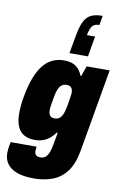

<svg xmlns="http://www.w3.org/2000/svg" viewBox="-132 -913 757 1185"><g transform="rotate(10 246.0 -321.0)"><path d="M167 210Q105 210 63.5 195.5Q22 181 0.5 152.5Q-21 124 -21 83Q-21 75 -19.5 58.5Q-18 42 -12 14H151Q150 19 149 27Q148 35 148 40Q148 50 151 58Q154 66 162 70.5Q170 75 184 75Q204 75 216.5 64.5Q229 54 237 34Q245 14 250 -15Q254 -34 257 -53.5Q260 -73 264 -93H258Q244 -73 225.5 -57.5Q207 -42 183.5 -33.5Q160 -25 132 -25Q91 -25 63.5 -41Q36 -57 22.5 -89.5Q9 -122 9 -171Q9 -194 11.5 -221.5Q14 -249 20 -280Q43 -409 93 -474.5Q143 -540 227 -540Q275 -540 302 -519Q329 -498 341 -464H346L369 -528H513L423 -10Q408 75 372.5 122.5Q337 170 284.5 190Q232 210 167 210ZM230 -177Q243 -177 253.5 -182.5Q264 -188 271.5 -199Q279 -210 284 -226Q289 -242 293 -262Q299 -295 301.5 -312.5Q304 -330 305 -338.5Q306 -347 306 -351Q306 -365 302 -374.5Q298 -384 290 -389Q282 -394 268 -394Q250 -394 237.5 -385Q225 -376 217 -358Q209 -340 204 -313Q198 -279 195 -261Q192 -243 191.5 -235Q191 -227 191 -222Q191 -208 195 -197.5Q199 -187 207.5 -182Q216 -177 230 -177ZM412 -852 402 -793Q372 -793 358.5 -777Q345 -761 337 -718H388L366 -590H250L270 -701Q280 -759 296 -792Q312 -825 339.5 -838.5Q367 -852 412 -852Z"/></g></svg>

Font: Archivo Condensed Black
Style: Italic
Weight: 900
Width: 3
Italic angle: -10°
Designer: Hector Gatti
Foundry: Omnibus-Type
Version: Version 2.001